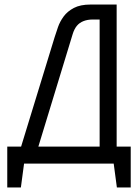

<svg xmlns="http://www.w3.org/2000/svg" viewBox="-20 -720 607 846"><path d="M494 -74V-700H379Q334 -700 305.5 -685Q277 -670 260.5 -647.5Q244 -625 235.5 -600.5Q227 -576 221 -557L73 -74H12V106H72L86 1H481L495 106H556V-74ZM419 -74H149L300 -569Q307 -592 318.5 -606Q330 -620 348 -627Q366 -634 388 -634H419Z"/></svg>

Font: Advent Pro Medium
Style: Regular
Weight: 500
Designer: VivaRado, Andreas Kalpakidis
Foundry: VivaRado, Andreas Kalpakidis
Version: Version 3.000